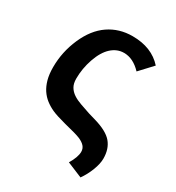

<svg xmlns="http://www.w3.org/2000/svg" viewBox="-176 -647 872 950"><g transform="rotate(30 260.0 -172.0)"><path d="M166 -217.3Q166 -189 176.8 -170.9Q187.5 -152.8 206.3 -140.4Q225.1 -127.9 251 -118.9Q276.9 -109.9 307.1 -99.6L347.2 -87.9Q421.9 -66.4 451.2 -31.5Q480.5 3.4 480.5 58.6Q480.5 88.4 465.8 126.2Q451.2 164.1 428.7 195.8L341.8 159.7Q368.7 114.7 368.7 84.5Q368.7 65.9 357.2 53Q345.7 40 323.5 30.5Q301.3 21 230.5 3.9Q174.8 -10.7 149.7 -22.2Q124.5 -33.7 104.5 -49.3Q84.5 -64.9 69.8 -86.9Q55.2 -108.9 46.9 -138.9Q38.6 -168.9 38.6 -209Q38.6 -296.4 74 -377.2Q109.4 -458 168.2 -498.3Q227.1 -538.6 303.2 -538.6Q413.1 -538.6 474.6 -469.7L406.7 -397Q360.4 -445.8 308.1 -445.8Q268.6 -445.8 236.8 -417Q205.1 -388.2 185.5 -331.5Q166 -274.9 166 -217.3Z"/></g></svg>

Font: Liberation Sans
Style: Bold
Weight: 700
Designer: Steve Matteson
Foundry: Ascender Corporation
Version: Version 2.1.5